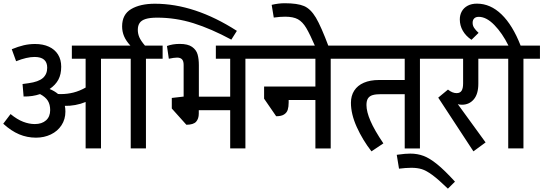

<svg xmlns="http://www.w3.org/2000/svg" viewBox="-22 -900 3294 1164"><path d="M689 -543.9H590.3V-0.5H497.1V-281.7Q467.8 -269.5 434.3 -263.4Q400.9 -257.3 371.1 -258.3Q374.5 -243.2 374.5 -223.6Q374.5 -176.8 350.8 -140.6Q327.1 -104.5 286.4 -85Q245.6 -65.4 196.3 -65.4Q142.6 -65.4 94.2 -85.7Q45.9 -106 -2.4 -149.9L42 -208.5Q82 -175.8 118.2 -161.9Q154.3 -147.9 189 -147.9Q231.9 -147.9 257.1 -170.4Q282.2 -192.9 282.2 -232.4Q282.2 -266.1 268.1 -289.1Q253.9 -312 220.7 -329.6Q175.8 -314 121.1 -314.9L114.7 -390.6Q128.9 -392.1 150.4 -395.5Q211.4 -403.8 237.8 -427Q264.2 -450.2 264.2 -489.3Q264.2 -554.7 187.5 -554.7Q140.6 -554.7 75.7 -528.8L49.3 -601.6Q88.4 -617.7 121.6 -625.5Q154.8 -633.3 190.9 -633.3Q238.8 -633.3 274.4 -616.9Q310.1 -600.6 329.6 -569.6Q349.1 -538.6 349.1 -495.6Q349.1 -449.2 331.8 -417Q314.5 -384.8 278.8 -360.4Q308.1 -348.6 330.1 -330.1Q335.9 -329.6 347.2 -329.6Q386.2 -329.6 423.1 -338.9Q460 -348.1 497.1 -369.1V-543.9H413.6V-623.5H689Z M813.5 -719.2Q813.5 -695.8 822.5 -674.6Q831.5 -653.3 856.9 -623.5H963.9V-543.9H862.8V-0.5H770.5V-543.9H671.4V-623.5H768.6Q742.2 -651.9 730.2 -680.2Q718.3 -708.5 718.3 -740.2Q718.3 -812.5 773.2 -845Q828.1 -877.4 917 -877.4Q1158.2 -877.4 1414.1 -712.9L1380.4 -659.7Q1258.3 -725.6 1150.9 -759.3Q1043.5 -793 930.7 -793Q886.7 -793 861.1 -784.9Q835.4 -776.9 824.5 -760.7Q813.5 -744.6 813.5 -719.2Z M1564.9 -543.9H1465.8V-0.5H1373.5V-231.9H1183.1V-211.4Q1183.1 -180.2 1167 -162.1Q1150.9 -144 1107.9 -143.6L1019.5 -242.2V-306.2L1091.3 -314.5V-506.3Q1091.3 -530.3 1081.3 -540.5Q1071.3 -550.8 1051.8 -550.8Q1033.7 -550.8 1001.5 -543.9L990.2 -621.1Q1024.4 -633.8 1067.4 -633.8Q1117.2 -633.8 1142.6 -615.7Q1168 -597.7 1175.8 -570.3Q1183.6 -543 1183.6 -504.4V-314H1373.5V-543.9H1286.6V-623.5H1564.9Z M2081.5 -543.9H1982.9V0H1890.1V-293.9H1728V-278.3Q1728 -252.4 1722.4 -234.6Q1716.8 -216.8 1700.2 -206.1Q1683.6 -195.3 1652.3 -195.3L1579.1 -301.8V-375.5H1890.1V-543.9H1547.9V-623.5H2081.5Z M1893.1 -609.4Q1856.9 -692.9 1834.7 -730.2Q1812.5 -767.6 1784.2 -783.2Q1755.9 -798.8 1706.5 -798.8Q1676.3 -798.8 1637.7 -793.5L1625 -870.6Q1667 -880.4 1703.6 -880.4Q1781.2 -880.4 1821.3 -863.3Q1861.3 -846.2 1893.1 -793Q1924.8 -739.7 1971.2 -615.7L1901.9 -589.4Z M2622.6 -543.9H2523.9V0H2431.6V-329.1H2288.1Q2256.3 -329.1 2237.3 -323.5Q2218.3 -317.9 2209 -303.7Q2199.7 -289.6 2199.7 -263.2Q2199.7 -223.1 2223.9 -167Q2248 -110.8 2302.2 -30.8L2230 17.6Q2176.8 -50.8 2141.1 -129.4Q2105.5 -208 2105.5 -276.9Q2105.5 -319.3 2125.5 -350.6Q2145.5 -381.8 2183.8 -398.4Q2222.2 -415 2275.4 -415H2431.6V-543.9H2064.5V-623.5H2622.6Z M2736.3 201.2 2693.4 243.7Q2634.8 187 2598.4 160.4Q2562 133.8 2534.9 125.5Q2507.8 117.2 2471.7 117.2Q2453.6 117.2 2435.5 118.7Q2417.5 120.1 2397 122.6L2383.3 38.6L2394.5 37.1Q2417 34.2 2432.1 32.7Q2447.3 31.2 2465.3 31.2Q2508.8 31.2 2545.9 45.2Q2583 59.1 2627.9 95.5Q2672.9 131.8 2736.3 201.2Z M2778.3 -265.1Q2764.2 -265.1 2753.4 -268.6L2921.9 -36.6L2848.1 17.6L2634.8 -308.1L2693.8 -356.9Q2720.2 -335.4 2746.1 -335.4Q2767.1 -335.4 2776.4 -349.9Q2785.6 -364.3 2785.6 -394V-543.9H2605.5V-623.5H2976.1V-543.9H2877.9V-392.6Q2877.9 -330.1 2850.3 -297.6Q2822.8 -265.1 2778.3 -265.1Z M3251.5 -543.9H3151.4V-0.5H3059.1V-543.9H2959V-623.5H3060.5Q3023.4 -698.7 2975.1 -748.3Q2926.8 -797.9 2880.4 -797.9Q2862.3 -797.9 2852.8 -788.3Q2843.3 -778.8 2843.3 -761.7Q2843.3 -745.1 2852.3 -731.2Q2861.3 -717.3 2879.4 -700.7L2836.4 -658.7Q2802.2 -681.6 2783.9 -713.4Q2765.6 -745.1 2765.6 -782.2Q2765.6 -809.6 2777.8 -831.3Q2790 -853 2813.5 -865.5Q2836.9 -877.9 2869.6 -877.9Q2951.2 -877.9 3018.6 -812.7Q3085.9 -747.6 3134.3 -623.5H3251.5Z"/></svg>

Font: Varta SemiBold
Style: Regular
Weight: 600
Designer: Joana Correia, Viktoriya Grabowska, Eben Sorkin
Foundry: Sorkin Type
Version: Version 1.003; ttfautohint (v1.3) -l 8 -r 24 -G 200 -x 12 -H